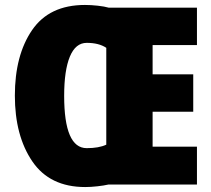

<svg xmlns="http://www.w3.org/2000/svg" viewBox="-20 -745 853 775"><path d="M323 -725Q179 -725 109.5 -623.5Q40 -522 40 -359Q40 -197 110.5 -93.5Q181 10 324 10Q346 10 373 7Q400 4 417 0H775V-153H596V-294H760V-445H596V-563H775V-714H419Q402 -719 374.5 -722Q347 -725 323 -725ZM330 -572Q379 -572 409 -552V-161Q379 -147 330 -147Q239 -147 239 -358Q239 -461 262 -516.5Q285 -572 330 -572Z"/></svg>

Font: Noto Sans Display SemiCondensed Black
Style: Regular
Weight: 900
Width: 4
Designer: Monotype Design Team
Foundry: Monotype Imaging Inc.
Version: Version 1.900